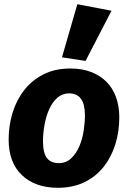

<svg xmlns="http://www.w3.org/2000/svg" viewBox="-20 -874 617 911"><path d="M314 -549Q369 -549 412 -532.5Q455 -516 485 -486Q515 -456 530.5 -413Q546 -370 546 -317Q546 -249 527 -188.5Q508 -128 471.5 -82Q435 -36 380.5 -9.5Q326 17 255 17Q147 17 84 -43Q21 -103 21 -212Q21 -278 39.5 -338.5Q58 -399 94.5 -446Q131 -493 186 -521Q241 -549 314 -549ZM308 -431Q276 -431 252.5 -410.5Q229 -390 214 -357Q199 -324 191.5 -283.5Q184 -243 184 -203Q184 -149 202.5 -124.5Q221 -100 259 -100Q294 -100 318 -123Q342 -146 356.5 -180Q371 -214 377 -254Q383 -294 383 -327Q383 -431 308 -431ZM274 -602 347 -854 509 -823 386 -585Z"/></svg>

Font: Szlgxwxxxixliatcpuztgldltzi
Style: Regular
Weight: 700
Italic angle: -8°
Designer: Carrois Corporate & Edenspiekermann
Foundry: Carrois Corporate GbR & Edenspiekermann AG
Version: Version 2.001